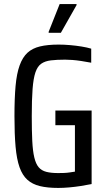

<svg xmlns="http://www.w3.org/2000/svg" viewBox="-20 -915 525 943"><path d="M266 8Q213 8 176 -1Q139 -10 114.5 -32Q90 -54 76 -93.5Q62 -133 56.5 -194.5Q51 -256 51 -344Q51 -432 56.5 -493Q62 -554 76.5 -594Q91 -634 115 -656Q139 -678 176.5 -687Q214 -696 268 -696Q294 -696 323.5 -693.5Q353 -691 380.5 -686.5Q408 -682 428 -676V-607Q402 -612 378.5 -615.5Q355 -619 335.5 -620.5Q316 -622 300 -622Q259 -622 230 -618.5Q201 -615 182.5 -602Q164 -589 154 -559.5Q144 -530 140 -478Q136 -426 136 -344Q136 -272 138.5 -222.5Q141 -173 148.5 -141.5Q156 -110 170 -93.5Q184 -77 207.5 -71Q231 -65 265 -65Q280 -65 294 -65.5Q308 -66 321.5 -68Q335 -70 348 -72V-300H252V-372H430V-11Q406 -6 377 -1.5Q348 3 319.5 5.5Q291 8 266 8ZM219 -754V-759L273 -895H356V-890L279 -754Z"/></svg>

Font: Saira Condensed Medium
Style: Regular
Weight: 500
Width: 3
Designer: Hector Gatti with collaboration of the Omnibus-Type team
Foundry: Omnibus-Type
Version: Version 1.101